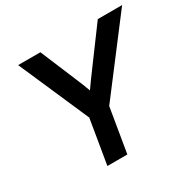

<svg xmlns="http://www.w3.org/2000/svg" viewBox="-159 -893 1065 1058"><g transform="rotate(-30 373.0 -364.0)"><path d="M231.9 0 278.8 -281.2 84 -727.5H225.6L319.3 -503.4Q329.6 -480 338.9 -456.3Q348.1 -432.6 356.9 -408.7Q373.5 -432.6 390.6 -456.3Q407.7 -480 425.3 -503.4L590.8 -727.5H745.6L405.8 -281.2L358.9 0Z"/></g></svg>

Font: Inter Display SemiBold
Style: Italic
Weight: 600
Italic angle: -9.39999°
Designer: Rasmus Andersson
Foundry: rsms
Version: Version 4.000;git-a52131595